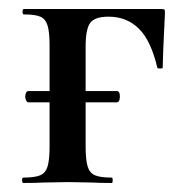

<svg xmlns="http://www.w3.org/2000/svg" viewBox="-20 -406 413 426"><path d="M36 -192Q36 -197 38 -200.5Q40 -204 43 -204H239Q246 -204 246 -192Q246 -179 239 -179H43Q40 -179 38 -183Q36 -187 36 -192ZM346 -377Q341 -277 341 -256Q341 -254 335 -254Q329 -254 329 -256Q315 -316 288 -342.5Q261 -369 221 -369Q190 -369 180 -355Q170 -341 170 -303V-81Q170 -51 174.5 -36.5Q179 -22 191 -17Q203 -12 228 -12Q230 -12 230 -6Q230 0 228 0Q201 0 185 -1L132 -2L75 -1Q60 0 32 0Q29 0 29 -6Q29 -12 32 -12Q57 -12 69 -17Q81 -22 85.5 -36.5Q90 -51 90 -81V-305Q90 -335 85.5 -349.5Q81 -364 69.5 -369Q58 -374 33 -374Q30 -374 30 -380Q30 -386 33 -386H337Q344 -386 345 -384.5Q346 -383 346 -377Z"/></svg>

Font: Cormorant Garamond SemiBold
Style: Regular
Weight: 600
Designer: Christian Thalmann (Catharsis Fonts)
Foundry: Catharsis Fonts
Version: Version 4.000